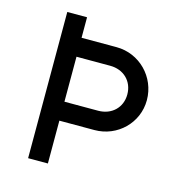

<svg xmlns="http://www.w3.org/2000/svg" viewBox="-93 -675 695 755"><g transform="rotate(15 254.5 -297.5)"><path d="M312 -511.7H169.4V-595.2H88.9V0H169.4V-174.3H312C405.3 -174.3 481 -248 481 -340.8C481 -435.5 405.3 -511.7 312 -511.7ZM306.6 -251.5H169.4V-434.6H306.6C361.3 -434.6 400.9 -397 400.9 -342.8C400.9 -289.1 361.3 -251.5 306.6 -251.5Z"/></g></svg>

Font: Now Medium
Style: Regular
Weight: 500
Designer: Alfredo Marco Pradil
Foundry: Alfredo Marco Pradil
Version: Version 1.200;hotconv 1.0.109;makeotfexe 2.5.65596